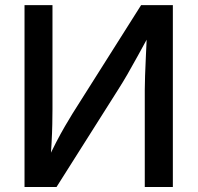

<svg xmlns="http://www.w3.org/2000/svg" viewBox="-20 -748 790 768"><path d="M671.4 0H559.1V-389.2Q559.1 -410.2 560.3 -445.6Q561.5 -481 563.7 -527.6Q565.9 -574.2 568.4 -627.9L585.9 -624.5Q553.7 -565.9 530.8 -523.9Q507.8 -481.9 489.3 -450Q470.7 -418 451.7 -388.2L206.1 0H78.1V-727.5H189.9V-310.5Q189.9 -287.1 189.2 -251.7Q188.5 -216.3 186.3 -176Q184.1 -135.7 180.7 -96.7L167 -100.6Q185.5 -142.1 204.3 -178.2Q223.1 -214.4 240.2 -243.7Q257.3 -272.9 270 -293.5L544.4 -727.5H671.4Z"/></svg>

Font: Inter 17pt Medium
Style: Regular
Weight: 500
Version: Version 4.001;git-66647c0bb